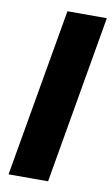

<svg xmlns="http://www.w3.org/2000/svg" viewBox="-83 -755 467 799"><g transform="rotate(10 151.0 -355.5)"><path d="M179.2 0H12.2L135.7 -710.9H302.2Z"/></g></svg>

Font: TypoPRO Roboto
Style: Italic
Weight: 900
Italic angle: -12°
Designer: Google
Version: Version 2.136; 2016